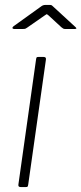

<svg xmlns="http://www.w3.org/2000/svg" viewBox="-20 -762 331 782"><path d="M95 -11Q94 -4 92.5 -2Q91 0 83 0H66Q59 0 56.5 -2.5Q54 -5 55 -11L127 -521Q128 -527 129.5 -528.5Q131 -530 136 -530H158Q163 -530 165.5 -527.5Q168 -525 167 -519ZM230 -651 178 -699Q171 -705 169.5 -704Q168 -703 159 -697L90 -649Q84 -645 81.5 -644.5Q79 -644 74 -644H37Q32 -644 31 -647.5Q30 -651 35 -655L145 -734Q150 -738 154.5 -740Q159 -742 166 -742H184Q190 -742 193 -738.5Q196 -735 199 -733L286 -653Q291 -649 291 -646.5Q291 -644 285 -644H244Q240 -644 237 -646Q234 -648 230 -651Z"/></svg>

Font: Libre Franklin Thin
Style: Italic
Weight: 100
Italic angle: -8°
Designer: Pablo Impallari, Rodrigo Fuenzalida, Nhung Nguyen
Foundry: Impallari Type
Version: Version 3.000